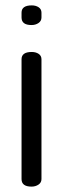

<svg xmlns="http://www.w3.org/2000/svg" viewBox="-20 -693 234 713"><path d="M60 -28V-473Q60 -500 98 -500Q113 -500 123.5 -493Q134 -486 134 -473V-28Q134 -15 123 -7.5Q112 0 97 0Q60 0 60 -28ZM60 -628V-646Q60 -673 98 -673Q113 -673 123.5 -666Q134 -659 134 -646V-628Q134 -615 123 -607.5Q112 -600 97 -600Q60 -600 60 -628Z"/></svg>

Font: Happy Monkey
Style: Regular
Weight: 400
Version: Version 1.001